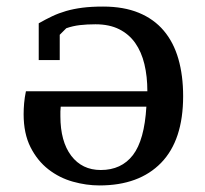

<svg xmlns="http://www.w3.org/2000/svg" viewBox="-20 -555 624 585"><path d="M271 -481Q245 -481 223.5 -478.5Q202 -476 182 -469L162 -449V-372H98V-484Q119 -496 139 -505.5Q159 -515 181.5 -521.5Q204 -528 231 -531.5Q258 -535 294 -535Q357 -535 403 -516Q449 -497 479 -461.5Q509 -426 523.5 -375.5Q538 -325 538 -262Q538 -128 471 -59Q404 10 283 10Q243 10 202 -1.5Q161 -13 127.5 -39Q94 -65 73 -106.5Q52 -148 52 -207Q52 -223 53.5 -240.5Q55 -258 59 -277H429Q429 -322 420 -359.5Q411 -397 392 -424Q373 -451 343 -466Q313 -481 271 -481ZM287 -37Q350 -37 385 -82.5Q420 -128 426 -230H165Q164 -222 164 -215.5Q164 -209 164 -201Q164 -124 197 -80.5Q230 -37 287 -37Z"/></svg>

Font: PT Serif Caption
Style: Regular
Weight: 400
Designer: A.Korolkova, O.Umpeleva, V.Yefimov
Foundry: ParaType Ltd
Version: Version 1.000W OFL